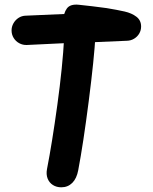

<svg xmlns="http://www.w3.org/2000/svg" viewBox="-20 -798 660 830"><path d="M183.2 -67.2Q204.9 -177.9 227.8 -344.1Q250.7 -510.3 257.5 -637.9L267.8 -611.8L95.6 -603.5Q78.4 -603 63.3 -611.1Q48.2 -619.2 39.2 -633.7Q30.1 -648.2 30 -666.2Q29.9 -682.5 38 -697Q46.1 -711.6 60.1 -720.7Q74.2 -729.8 90.9 -730.2L317 -740.1L254.7 -712.5Q254.5 -741.1 269 -761.2Q283.5 -781.4 320.9 -777.4Q346.8 -774.7 378.5 -771Q410.2 -767.2 440.8 -763Q487.1 -755.4 518.8 -748.2Q549.7 -741.1 569.8 -725.6Q589.9 -710.2 590 -683.6Q590.1 -667.2 582 -653.2Q573.9 -639.3 559.9 -630.8Q545.9 -622.3 529.1 -621.8L376.3 -615.2L392.7 -645.8Q387.4 -546.8 363.7 -361.6Q339.9 -176.5 318.2 -62.3Q311.6 -26.5 292.5 -7.4Q273.3 11.7 245 11.7Q224.2 11.7 208.6 1.7Q192.9 -8.2 185.8 -26.3Q178.8 -44.3 183.2 -67.2Z"/></svg>

Font: Monaspace Radon Var
Style: Regular
Weight: 400
Designer: Riley Cran and the Lettermatic Team
Version: Version 1.000 (Monaspace Radon Var)